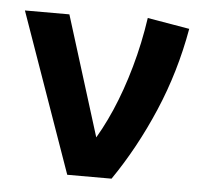

<svg xmlns="http://www.w3.org/2000/svg" viewBox="-43 -555 644 600"><g transform="rotate(5 279.0 -255.0)"><path d="M189 0 12.5 -500H152L285 -73.5L254 -100Q286.5 -149.5 314.8 -214.5Q343 -279.5 364.2 -355Q385.5 -430.5 397 -510L529 -487.5Q505 -351 452.2 -227.5Q399.5 -104 328 0Z"/></g></svg>

Font: Geologica Roman Medium
Style: Regular
Weight: 500
Designer: Sindre Bremnes, Frode Helland
Foundry: Monokrom Skriftforlag AS
Version: Version 1.010;gftools[0.9.28]